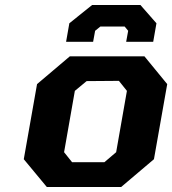

<svg xmlns="http://www.w3.org/2000/svg" viewBox="-20 -747 688 767"><path d="M244 -580 257 -654 348 -727H541L605 -654L592 -580H484L492 -624L478 -641H381L360 -624L352 -580ZM167 0 75 -111 128 -411 259 -522H557L648 -411L595 -111L464 0ZM268 -99H397L444 -139L487 -384L455 -424L326 -423L279 -384L236 -139Z"/></svg>

Font: Tomorrow SemiBold
Style: Italic
Weight: 600
Italic angle: -10°
Designer: Tony de Marco, Monica Rizzolli
Foundry: Just in Type
Version: Version 2.002